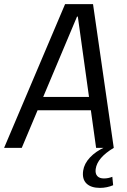

<svg xmlns="http://www.w3.org/2000/svg" viewBox="-50 -720 620 935"><path d="M267 -700H403L504 0H418L329 -639H325L56 0H-30ZM125 -248H418L409 -183H116ZM437 195Q393 195 371 173.5Q349 152 355 111Q360 77 388 47Q416 17 462 -4L504 0Q464 24 442 49.5Q420 75 416 103Q413 125 423.5 137Q434 149 456 149Q477 149 497 141L501 182Q487 188 470.5 191.5Q454 195 437 195Z"/></svg>

Font: Pathway Extreme SemiCondensed
Style: Italic
Weight: 400
Width: 4
Italic angle: -8°
Version: Version 1.001;gftools[0.9.26]